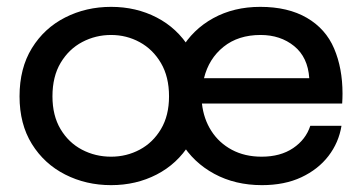

<svg xmlns="http://www.w3.org/2000/svg" viewBox="-20 -529 1056 560"><path d="M304 11Q231 11 170 -20Q109 -51 73 -109Q37 -167 37 -248Q37 -330 73 -388.5Q109 -447 170 -478Q231 -509 304 -509Q377 -509 437 -478Q497 -447 533 -388.5Q569 -330 569 -248Q569 -167 533 -109Q497 -51 437 -20Q377 11 304 11ZM304 -72Q349 -72 387.5 -92.5Q426 -113 449.5 -152.5Q473 -192 473 -248Q473 -305 449.5 -345Q426 -385 387.5 -406Q349 -427 304 -427Q259 -427 220 -406.5Q181 -386 157 -346Q133 -306 133 -248Q133 -192 156.5 -152.5Q180 -113 219 -92.5Q258 -72 304 -72ZM885 -162H976Q968 -113 938 -74Q908 -35 859 -12Q810 11 744 11Q666 11 605 -22Q544 -55 509 -113Q474 -171 474 -248Q474 -326 508 -384.5Q542 -443 602 -476Q662 -509 739 -509Q820 -509 875 -477Q930 -445 954.5 -387.5Q979 -330 979 -256Q979 -242 978 -227H569Q574 -182 596.5 -147Q619 -112 656.5 -92Q694 -72 743 -72Q798 -72 835 -97Q872 -122 885 -162ZM740 -427Q675 -427 632 -392.5Q589 -358 575 -301H882Q878 -362 838 -394.5Q798 -427 740 -427Z"/></svg>

Font: Syne Med Modified
Style: Regular
Weight: 500
Designer: Lucas Descroix
Foundry: Bonjour Monde
Version: Version 2.200